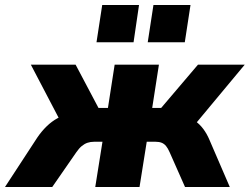

<svg xmlns="http://www.w3.org/2000/svg" viewBox="-72 -752 1004 772"><path d="M-52 0 78 -199Q95 -224 115.5 -244Q136 -264 160 -277Q184 -290 210 -293L186 -236L52 -492H232L324 -318H362L389 -492H567L540 -318H576L724 -492H912L699 -236L662 -285Q689 -282 709.5 -268Q730 -254 745 -234Q760 -214 770 -190L852 0H672L610 -140Q603 -156 595.5 -165Q588 -174 578 -178Q568 -182 554 -182H518L489 0H311L340 -182H306Q292 -182 280 -178Q268 -174 257 -165Q246 -156 235 -140L138 0ZM522 -582 545 -732H694L671 -582ZM316 -582 339 -732H487L465 -582Z"/></svg>

Font: Nunito Sans 12pt Black
Style: Italic
Weight: 900
Italic angle: -9°
Designer: Vernon Adams
Foundry: Vernon Adams
Version: Version 3.101;gftools[0.9.27]